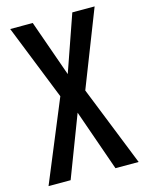

<svg xmlns="http://www.w3.org/2000/svg" viewBox="-110 -874 640 848"><g transform="rotate(-15 210.5 -450.0)"><path d="M417 -93 271 -459 407 -807H305L215 -549L124 -807H21L158 -463L5 -93H106L213 -373L311 -93Z"/></g></svg>

Font: Noto Sans Kannada UI ExtraCondensed Medium
Style: Regular
Weight: 500
Width: 2
Designer: Jelle Bosma - Monotype Design Team
Foundry: Monotype Imaging Inc.
Version: Version 2.005